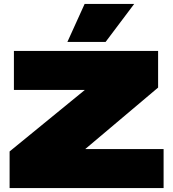

<svg xmlns="http://www.w3.org/2000/svg" viewBox="-20 -960 885 980"><path d="M29 0V-187L412 -500V-501H51V-700H787V-513L416 -200V-199H815V0ZM324 -746 412 -940H665L519 -746Z"/></svg>

Font: Georama Expanded Black
Style: Regular
Weight: 900
Width: 7
Designer: Jean-Baptiste Levee
Foundry: Production Type
Version: Version 1.000